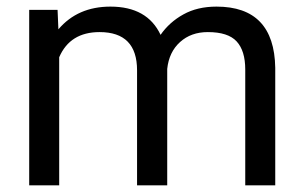

<svg xmlns="http://www.w3.org/2000/svg" viewBox="-20 -558 916 578"><path d="M153.3 -528.3H67.9V0H158.2V-385.7C180 -436.2 220.5 -461.4 279.8 -461.4C355 -461.4 392.6 -423 392.6 -346.2V0H483.4V-350.6C487 -384.4 499.8 -411.4 522 -431.4C544.1 -451.4 571.9 -461.4 605.5 -461.4C646.2 -461.4 675.1 -452.1 692.4 -433.3C709.6 -414.6 718.3 -386.4 718.3 -348.6V0H808.6V-354C806.6 -476.7 747.7 -538.1 631.8 -538.1C593.4 -538.1 560.1 -530.3 532 -514.6C503.8 -499 481 -478.5 463.4 -453.1C436.7 -509.8 386.4 -538.1 312.5 -538.1C246.7 -538.1 194.5 -515.3 155.8 -469.7Z"/></svg>

Font: Roboto1
Style: rg
Weight: 400
Designer: Google
Version: Version 2.137; 2017